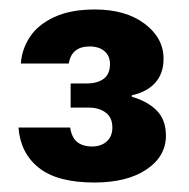

<svg xmlns="http://www.w3.org/2000/svg" viewBox="-20 -733 398 405"><path d="M179 -348Q101 -348 62 -379Q23 -410 19 -464H128Q130 -450 136 -441Q142 -432 152 -428Q162 -424 174 -424Q193 -424 205 -434.5Q217 -445 217 -464Q217 -485 203 -495.5Q189 -506 167 -506H129V-557H163Q186 -557 199 -567Q212 -577 212 -598Q212 -615 200.5 -625Q189 -635 169 -635Q150 -635 139 -626Q128 -617 125 -599H24Q26 -629 43 -655Q60 -681 94.5 -697Q129 -713 180 -713Q245 -713 285 -683Q325 -653 325 -609Q325 -578 307.5 -558.5Q290 -539 258 -532V-529Q292 -519 311 -499.5Q330 -480 330 -447Q330 -403 289 -375.5Q248 -348 179 -348Z"/></svg>

Font: DM Sans 9pt 36pt ExtraBold
Style: Regular
Weight: 800
Version: Version 4.004;gftools[0.9.30]